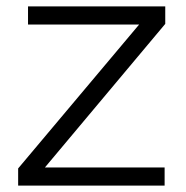

<svg xmlns="http://www.w3.org/2000/svg" viewBox="-20 -583 584 603"><path d="M37 0V-54L417 -506H68V-563H499V-508L121 -57H497V0Z"/></svg>

Font: Darker Grotesque Medium
Style: Regular
Weight: 500
Designer: Gabriel Lam
Foundry: TypeRant
Version: Version 1.000;gftools[0.9.28]